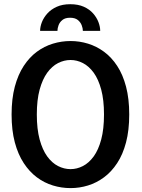

<svg xmlns="http://www.w3.org/2000/svg" viewBox="-20 -906 690 936"><path d="M324 11Q280 11 238 -1.8Q196 -14.5 159.8 -41.5Q123.5 -68.5 95.8 -110.8Q68 -153 52.2 -212Q36.5 -271 36.5 -348Q36.5 -424.5 52.2 -483.5Q68 -542.5 95.8 -584.8Q123.5 -627 159.8 -653.8Q196 -680.5 238 -693.2Q280 -706 324 -706Q367.5 -706 409 -693.2Q450.5 -680.5 487 -653.8Q523.5 -627 551.2 -584.8Q579 -542.5 594.5 -483.5Q610 -424.5 610 -348Q610 -271 594.5 -212Q579 -153 551.2 -110.8Q523.5 -68.5 487 -41.5Q450.5 -14.5 409 -1.8Q367.5 11 324 11ZM324 -81.5Q355 -81.5 384.2 -96.5Q413.5 -111.5 436.8 -143.5Q460 -175.5 473.5 -226.2Q487 -277 487 -348Q487 -418.5 473.5 -469Q460 -519.5 436.8 -551.5Q413.5 -583.5 384.2 -598.5Q355 -613.5 324 -613.5Q292.5 -613.5 263 -598.5Q233.5 -583.5 210.2 -551.5Q187 -519.5 173.2 -469Q159.5 -418.5 159.5 -348Q159.5 -277 173.2 -226.2Q187 -175.5 210.2 -143.5Q233.5 -111.5 263 -96.5Q292.5 -81.5 324 -81.5ZM322.5 -885.5Q361 -885.5 388.8 -873Q416.5 -860.5 434 -840.5Q451.5 -820.5 460 -798Q468.5 -775.5 468.5 -755.5H384Q384 -768 378.2 -783Q372.5 -798 359 -808.8Q345.5 -819.5 321.5 -819.5Q298 -819.5 284.5 -808.8Q271 -798 265.5 -783Q260 -768 260 -755.5H175.5Q175.5 -775.5 184.2 -798Q193 -820.5 211 -840.5Q229 -860.5 256.8 -873Q284.5 -885.5 322.5 -885.5Z"/></svg>

Font: Trispace Thin Medium
Style: Regular
Weight: 500
Version: Version 1.210